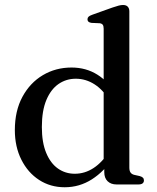

<svg xmlns="http://www.w3.org/2000/svg" viewBox="-20 -758 646 789"><path d="M408.5 -82 406 -85.5V-640Q406 -651.5 402 -656.5Q398 -661.5 389.5 -662.5L355.5 -664Q347 -665.5 343.2 -669Q339.5 -672.5 339.5 -678.5Q339.5 -685 343.8 -689.2Q348 -693.5 359.5 -697.5L442 -727Q458 -732.5 467.8 -735Q477.5 -737.5 485.5 -737.5Q498.5 -737.5 505 -730.5Q511.5 -723.5 511.5 -711.5V-69.5Q511.5 -56 516.5 -49Q521.5 -42 531.5 -39.5L554 -34.5Q563 -32 567.2 -27.8Q571.5 -23.5 571.5 -16.5Q571.5 -9 566 -4.5Q560.5 0 548.5 0H459Q436 0 422.2 -13.2Q408.5 -26.5 408.5 -50.5ZM41 -223.5Q41 -302.5 72.2 -360.2Q103.5 -418 156.2 -449.2Q209 -480.5 274 -480.5Q333.5 -480.5 380.2 -451.2Q427 -422 456 -368L431 -342.5Q405.5 -387.5 369.2 -411Q333 -434.5 291.5 -434.5Q252 -434.5 220.5 -412.8Q189 -391 170.5 -347Q152 -303 152 -236Q152 -172.5 169.8 -129.8Q187.5 -87 218 -65.5Q248.5 -44 287.5 -44Q328.5 -44 364.5 -67.5Q400.5 -91 430.5 -138L447 -111.5Q408.5 -53.5 357.5 -21Q306.5 11.5 246 11.5Q187 11.5 140.8 -18.5Q94.5 -48.5 67.8 -101.8Q41 -155 41 -223.5Z"/></svg>

Font: Fraunces 11pt
Style: Regular
Weight: 400
Version: Version 1.000;[b76b70a41]